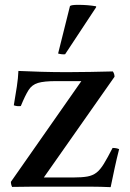

<svg xmlns="http://www.w3.org/2000/svg" viewBox="-20 -772 536 793"><path d="M437 1Q393 -1 358 -1Q323 -1 297 -1H180Q149 -1 111 -1Q73 -1 30 0Q25 -10 25 -21L316 -437H212Q162 -437 137 -429.5Q112 -422 98 -400Q84 -378 66 -334Q51 -332 37 -337Q44 -378 49.5 -414Q55 -450 56 -479Q99 -477 151 -475.5Q203 -474 258 -474Q302 -474 354 -475Q406 -476 446 -477Q453 -467 453 -455L161 -39H283Q319 -39 341 -43Q363 -47 378.5 -59Q394 -71 409 -95.5Q424 -120 445 -161Q461 -161 472 -156Q462 -117 453.5 -77.5Q445 -38 437 1ZM377 -746V-742L249 -548Q244 -547 235 -548Q226 -549 220 -551L269 -747Q274 -752 303 -752Q343 -752 377 -746Z"/></svg>

Font: Tiro Telugu
Style: Regular
Weight: 400
Designer: Telugu: John Hudson & Fiona Ross. Latin: John Hudson.
Foundry: Tiro Typeworks Ltd.
Version: Version 1.52